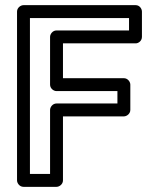

<svg xmlns="http://www.w3.org/2000/svg" viewBox="-20 -699 593 744"><path d="M96 -25V-629H480V-581H199C184 -581 174 -567 174 -556V-371C174 -356 188 -346 199 -346H435V-298H199C184 -298 174 -284 174 -273V-25ZM46 0C46 11 56 25 71 25H199C210 25 224 15 224 0V-248H460C471 -248 485 -258 485 -273V-371C485 -382 475 -396 460 -396H224V-531H506C517 -531 530 -541 530 -556V-654C530 -665 521 -679 506 -679H71C60 -679 46 -669 46 -654Z"/></svg>

Font: Falling Sky
Style: ExtOu
Weight: 400
Designer: Paul D. Hunt
Foundry: Adobe Systems Incorporated
Version: Version 1.02